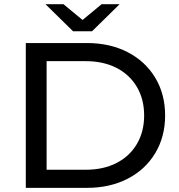

<svg xmlns="http://www.w3.org/2000/svg" viewBox="-20 -908 866 928"><path d="M104.7 -700H399.7Q511.3 -700 596.9 -655.9Q682.6 -611.7 730.4 -532.1Q778.1 -452.6 778.1 -350Q778.1 -247.4 730.4 -167.9Q682.6 -88.3 596.9 -44.1Q511.3 0 399.7 0H104.7ZM676.7 -350Q676.7 -427.9 641.8 -487.5Q606.9 -547.1 543.2 -579.8Q479.6 -612.4 394.3 -612.4H205.3V-87.6H394.3Q479.6 -87.6 543.2 -120.2Q606.9 -152.9 641.8 -212.5Q676.7 -272.1 676.7 -350ZM199.9 -887.6H286.9L419.7 -777.9H338.3L471.1 -887.6H558.1L425 -757H333Z"/></svg>

Font: iiserrat Thin
Style: Regular
Weight: 100
Designer: Akira Ohta
Foundry: Akira Ohta
Version: Version 1.200;Glyphs 3.3.1 (3343)